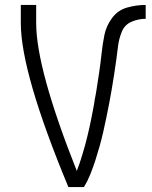

<svg xmlns="http://www.w3.org/2000/svg" viewBox="-20 -755 615 775"><path d="M256 0Q64 -462 64 -662V-735H126V-662Q126 -478 290 -65Q296 -80 301 -95Q313 -131 323 -167.5Q333 -204 341 -240.5Q349 -277 356 -315Q360 -335 363 -357L365 -366L369 -389Q375 -427 380.5 -464Q386 -501 390 -539Q394 -577 401.5 -614Q409 -651 432.5 -682.5Q456 -714 493 -724.5Q530 -735 568 -735V-679Q538 -679 510.5 -667Q483 -655 471.5 -626.5Q460 -598 456.5 -569Q453 -540 449 -511Q445 -482 440.5 -453Q436 -424 431 -394.5Q426 -365 420.5 -336.5Q415 -308 409 -279Q403 -250 396.5 -221.5Q390 -193 382 -164.5Q374 -136 365 -108Q356 -80 345 -52.5Q334 -25 319 0Z"/></svg>

Font: Jozsika Light
Style: Regular
Weight: 300
Monospace: yes
Designer: Belleve Invis
Foundry: Belleve Invis
Version: 2.1.0